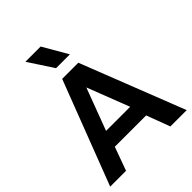

<svg xmlns="http://www.w3.org/2000/svg" viewBox="-258 -1081 1220 1220"><g transform="rotate(-45 352.0 -471.0)"><path d="M8.5 0 277 -700H422L696 0H549.5L490 -158.5H208.5L151 0ZM240.5 -269H457L347 -553ZM297.5 -775.5 188.5 -942H325.5L422 -775.5Z"/></g></svg>

Font: Geologica Thin Roman Medium
Style: Regular
Weight: 500
Version: Version 1.010;gftools[0.9.28]